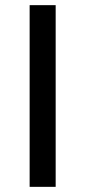

<svg xmlns="http://www.w3.org/2000/svg" viewBox="-20 -725 331 745"><path d="M95 0V-705H196V0Z"/></svg>

Font: Nunito Sans 7pt Medium
Style: Regular
Weight: 500
Designer: Vernon Adams
Foundry: Vernon Adams
Version: Version 3.101;gftools[0.9.27]